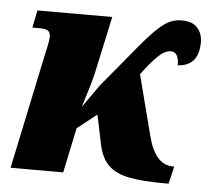

<svg xmlns="http://www.w3.org/2000/svg" viewBox="-45 -592 704 647"><g transform="rotate(5 307.5 -269.0)"><path d="M544 -393Q544 -438 517 -438Q497 -438 474 -416Q451 -394 420 -352L473 -147Q497 -52 558 -52H562L548 7H534Q458 7 413.5 -2Q369 -11 344.5 -34.5Q320 -58 310 -103L289 -204L223 -152L191 0H13L94 -385Q96 -395 101 -416.5Q106 -438 106 -451Q106 -465 98.5 -471Q91 -477 69 -477H45L57 -536H310L269 -346Q261 -310 234 -225L288 -302L357 -385Q413 -454 443 -486.5Q473 -519 495.5 -532Q518 -545 544 -545Q581 -545 598 -525.5Q615 -506 615 -477Q615 -397 544 -393Z"/></g></svg>

Font: Noto Serif NarrowBlack
Style: Italic
Weight: 900
Width: 4
Italic angle: -12°
Designer: Monotype Design Team
Foundry: Monotype Imaging Inc.
Version: Version 1.001